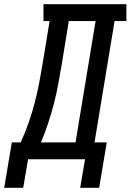

<svg xmlns="http://www.w3.org/2000/svg" viewBox="-74 -755 619 910"><path d="M-54 135 -18 -80H24Q45 -126 61.5 -173Q78 -220 90.5 -268Q103 -316 112 -363.5Q121 -411 129 -459L161 -655H132V-735H525V-655H469L374 -80H432L396 135H306L329 0H59L36 135ZM120 -80H284L379 -655H252L218 -446Q210 -400 201.5 -354Q193 -308 181 -262Q169 -216 154 -170.5Q139 -125 120 -80Z"/></svg>

Font: Iosevka Curly Slab Medium
Style: Italic
Weight: 500
Italic angle: -9°
Monospace: yes
Designer: Belleve Invis
Foundry: Belleve Invis
Version: Version 22.1.2; ttfautohint (v1.8.4)